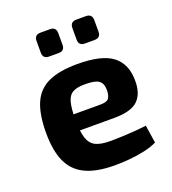

<svg xmlns="http://www.w3.org/2000/svg" viewBox="-132 -809 828 922"><g transform="rotate(-20 282.0 -348.5)"><path d="M294 -507Q419 -507 473.5 -464.5Q528 -422 528 -338Q529 -271 494 -237Q459 -203 373 -203H97V-286H333Q366 -286 375.5 -300.5Q385 -315 385 -341Q385 -376 365.5 -389.5Q346 -403 299 -403Q258 -404 235 -392.5Q212 -381 203 -350Q194 -319 194 -260Q194 -198 205 -164.5Q216 -131 242.5 -118Q269 -105 316 -105Q350 -105 400.5 -107.5Q451 -110 502 -116L516 -25Q487 -11 450 -3Q413 5 374 8.5Q335 12 299 12Q205 12 148 -15.5Q91 -43 65.5 -100Q40 -157 40 -246Q40 -343 65.5 -400Q91 -457 147 -482Q203 -507 294 -507ZM411 -709Q443 -709 443 -677V-618Q443 -587 411 -587H363Q331 -587 331 -618V-677Q331 -709 363 -709ZM228 -709Q259 -709 259 -677V-618Q259 -587 228 -587H179Q148 -587 148 -618V-677Q148 -709 179 -709Z"/></g></svg>

Font: Exo 2
Style: Bold
Weight: 700
Designer: Natanael Gama
Foundry: Natanael Gama
Version: Version 2.010